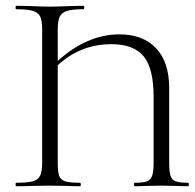

<svg xmlns="http://www.w3.org/2000/svg" viewBox="-20 -645 677 665"><path d="M632 0Q609 0 596 -1L539 -2L484 -1Q470 0 447 0Q444 0 444 -6Q444 -12 447 -12Q476 -12 489 -17Q502 -22 507 -36.5Q512 -51 512 -81V-310Q512 -408 477.5 -450Q443 -492 366 -492Q259 -492 180 -419V-81Q180 -50 185 -36Q190 -22 206 -17Q222 -12 257 -12Q260 -12 260 -6Q260 0 257 0Q230 0 214 -1L152 -2L86 -1Q68 0 36 0Q34 0 34 -6Q34 -12 36 -12Q75 -12 93.5 -17Q112 -22 119 -36.5Q126 -51 126 -81V-544Q126 -574 119 -588Q112 -602 93.5 -607.5Q75 -613 36 -613Q34 -613 34 -619Q34 -625 36 -625L86 -624Q126 -622 152 -622Q181 -622 223 -624L269 -625Q272 -625 272 -619Q272 -613 269 -613Q230 -613 211.5 -607Q193 -601 186.5 -586.5Q180 -572 180 -542V-434Q282 -526 394 -526Q475 -526 520.5 -478Q566 -430 566 -340V-81Q566 -51 570.5 -36.5Q575 -22 588.5 -17Q602 -12 632 -12Q634 -12 634 -6Q634 0 632 0Z"/></svg>

Font: Cormorant Infant Light
Style: Regular
Weight: 300
Designer: Christian Thalmann (Catharsis Fonts)
Version: Version 3.000